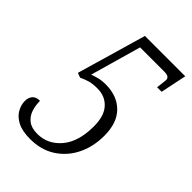

<svg xmlns="http://www.w3.org/2000/svg" viewBox="-215 -803 902 902"><g transform="rotate(45 236.0 -352.0)"><path d="M160 10Q107 10 75.5 -6.5Q44 -23 30 -48.5Q16 -74 16 -99Q16 -122 28 -136Q40 -150 66 -150Q66 -119 75 -92Q84 -65 106 -48Q128 -31 167 -31Q236 -31 283 -86.5Q330 -142 330 -244Q330 -313 298.5 -347.5Q267 -382 216 -382Q182 -382 161.5 -375.5Q141 -369 122 -360L99 -369L199 -714H467L440 -584H410Q412 -603 414 -618Q416 -633 416 -638Q416 -648 408.5 -654Q401 -660 379 -660H221L149 -407Q162 -412 182.5 -417.5Q203 -423 230 -423Q306 -423 351 -378Q396 -333 396 -248Q396 -175 367.5 -117Q339 -59 286 -24.5Q233 10 160 10Z"/></g></svg>

Font: Noto Serif Tamil Condensed Light
Style: Italic
Weight: 300
Width: 3
Italic angle: -12°
Designer: Indian Type Foundry, Tom Grace, and the Monotype Design Team
Foundry: Monotype Imaging Inc.
Version: Version 2.003; ttfautohint (v1.8.4.7-5d5b)